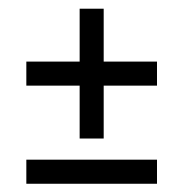

<svg xmlns="http://www.w3.org/2000/svg" viewBox="-20 -478 432 452"><path d="M42 -276.4V-333H349.6V-276.4ZM42 -45.4V-102.1H349.6V-45.4ZM167.5 -151.9V-457.5H224.1V-151.9Z"/></svg>

Font: Markazi Text Medium
Style: Regular
Weight: 500
Designer: Borna Izadpanah (Arabic designer), Fiona Ross (Arabic design director) and Florian Runge (Latin designer)
Foundry: Borna Izadpanah and Florian Runge
Version: Version 1.001